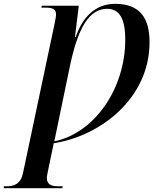

<svg xmlns="http://www.w3.org/2000/svg" viewBox="-90 -744 820 1004"><path d="M-70 240H236L238 230H213C185 230 155 224 155 187C155 180 157 167 161 149L191 5C437 -33 692 -231 692 -523C692 -652 640 -724 512 -724C409 -724 341 -654 306 -551H302L322 -714H129L126 -704H147C183 -704 203 -698 203 -668C203 -658 200 -643 195 -618L30 162C18 218 -16 230 -54 230H-70ZM194 -5 272 -381C317 -606 379 -698 471 -698C534 -698 565 -646 565 -537C565 -280 404 -48 194 -5Z"/></svg>

Font: Noto Serif Display SemiCondensed SemiBold
Style: Italic
Weight: 600
Width: 4
Italic angle: -12°
Designer: Monotype Design Team
Foundry: Monotype Imaging Inc.
Version: Version 2.009